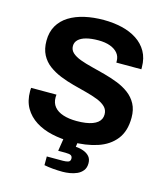

<svg xmlns="http://www.w3.org/2000/svg" viewBox="-128 -795 934 1082"><g transform="rotate(15 339.5 -254.5)"><path d="M343.1 12Q283 12 229 -0.1Q174.9 -12.1 133.5 -38.4Q92.1 -64.7 68.3 -105.5Q44.6 -146.3 44.6 -203.6Q44.6 -208.7 45 -214.2Q45.3 -219.6 45.6 -222.8H193.5Q193.3 -220.4 192.9 -215.3Q192.5 -210.3 192.5 -206.5Q192.5 -174.1 210.4 -152.3Q228.4 -130.4 262.1 -119.4Q295.8 -108.4 341.1 -108.4Q369.5 -108.4 392.4 -111.7Q415.3 -114.9 432.5 -121.3Q449.7 -127.7 461.4 -137Q473 -146.3 478.7 -158.4Q484.3 -170.4 484.3 -185Q484.3 -211.8 466.5 -229Q448.7 -246.3 418.5 -258.2Q388.3 -270.1 350.4 -279.9Q312.4 -289.6 272.3 -300.3Q232.1 -311 194.1 -326.3Q156.2 -341.7 126 -364.1Q95.8 -386.4 78 -420.3Q60.3 -454.3 60.3 -501.9Q60.3 -552.5 81.7 -589.8Q103.2 -627.1 142 -651.2Q180.8 -675.2 232 -686.8Q283.2 -698.4 342.7 -698.4Q399.2 -698.4 449 -686.7Q498.8 -675 536.9 -650.2Q575 -625.3 596.6 -587.3Q618.3 -549.3 618.5 -496.6V-484.6H472.5V-493.3Q472.5 -519.9 456.9 -539Q441.2 -558.2 412.3 -569Q383.4 -579.7 343.6 -579.7Q301.9 -579.7 272.4 -571.8Q242.9 -563.8 227.4 -548.6Q211.9 -533.4 211.9 -512Q211.9 -488.3 229.7 -472.4Q247.5 -456.5 277.7 -445.4Q307.8 -434.3 345.8 -424.9Q383.7 -415.6 423.9 -404.7Q464.1 -393.9 502 -379.1Q540 -364.3 570.2 -341.8Q600.4 -319.3 618.1 -286.3Q635.9 -253.3 635.9 -206.9Q635.9 -128.1 598 -79.8Q560 -31.5 493.9 -9.8Q427.7 12 343.1 12ZM339 188.3Q312 188.3 282.5 185.8Q253 183.2 231 178.6V127.8H325.8Q345.4 127.8 356.8 123.3Q368.2 118.7 368.2 104.3Q368.2 91.6 359.8 85.9Q351.4 80.3 327.8 80.3H284.7L300 -17.1H381.9L374.8 32.9Q399.1 34.1 420.5 42.1Q442 50 455 65Q468 80 468 104.7Q468 130.3 455.1 146.9Q442.2 163.4 422.4 172.3Q402.7 181.1 380.5 184.7Q358.3 188.3 339 188.3Z"/></g></svg>

Font: Archivo SemiBold
Style: Regular
Weight: 600
Designer: Hector Gatti
Foundry: Omnibus-Type
Version: Version 2.001